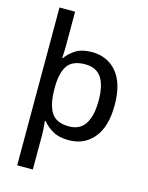

<svg xmlns="http://www.w3.org/2000/svg" viewBox="-143 -847 905 1175"><g transform="rotate(15 309.0 -260.0)"><path d="M565 -270Q565 -133 505.5 -61.5Q446 10 348 10Q286 10 246.5 -12.5Q207 -35 183 -66H177Q178 -58 179.5 -42.5Q181 -27 182 -10.5Q183 6 183 17V240H84V-760H183V-542Q183 -526 182 -503Q181 -480 180 -466H184Q208 -500 246.5 -524Q285 -548 348 -548Q446 -548 505.5 -477.5Q565 -407 565 -270ZM463 -271Q463 -368 430 -416.5Q397 -465 327 -465Q249 -465 217 -421Q185 -377 183 -289V-270Q183 -175 214 -123.5Q245 -72 328 -72Q397 -72 430 -123.5Q463 -175 463 -271Z"/></g></svg>

Font: Noto Sans New Tai Lue Medium
Style: Regular
Weight: 500
Version: Version 2.003